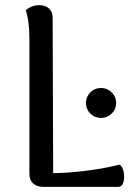

<svg xmlns="http://www.w3.org/2000/svg" viewBox="-20 -724 525 744"><path d="M186 -53Q249 -54 318.5 -63Q388 -72 443 -86Q452 -81 456.5 -67.5Q461 -54 461 -38Q461 -22 455.5 -11Q450 0 439 0H147Q123 0 108.5 -13Q94 -26 94 -50V-572Q94 -642 80 -684Q88 -692 101.5 -698Q115 -704 132 -704Q156 -704 170 -691Q184 -678 184 -655ZM313 -325Q313 -349 330 -366Q347 -383 372 -383Q396 -383 413 -366Q430 -349 430 -325Q430 -301 413 -284Q396 -267 372 -267Q347 -267 330 -284Q313 -301 313 -325Z"/></svg>

Font: Arima Madurai Medium
Style: Regular
Weight: 500
Designer: Joana Correia and Natanael Gama
Foundry: NDISCOVER
Version: Version 1.020